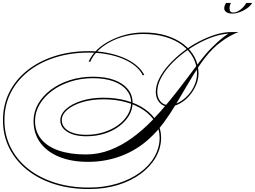

<svg xmlns="http://www.w3.org/2000/svg" viewBox="-33 -1021 1726 1299"><path d="M568 258Q440 258 333.5 224Q227 190 149.5 127.5Q72 65 29.5 -20Q-13 -105 -13 -208Q-13 -310 29.5 -395.5Q72 -481 150 -543.5Q228 -606 334.5 -640.5Q441 -675 568 -675Q632 -675 692 -663.5Q752 -652 802 -631Q852 -610 888 -580.5Q924 -551 943 -514L933 -511Q916 -547 880.5 -575.5Q845 -604 796.5 -624Q748 -644 689.5 -654.5Q631 -665 568 -665Q443 -665 338.5 -631.5Q234 -598 157.5 -537Q81 -476 39 -392.5Q-3 -309 -3 -208Q-3 -108 39 -24Q81 60 157 120.5Q233 181 337.5 214.5Q442 248 568 248Q673 248 760.5 221Q848 194 912.5 147.5Q977 101 1012 39.5Q1047 -22 1047 -90Q1047 -146 1018.5 -193.5Q990 -241 939 -276Q888 -311 818.5 -330Q749 -349 666 -349Q586 -349 522.5 -329.5Q459 -310 422 -278Q385 -246 385 -208Q385 -179 404.5 -156.5Q424 -134 461.5 -121.5Q499 -109 551 -109Q614 -109 669 -126.5Q724 -144 765.5 -174Q807 -204 830.5 -243.5Q854 -283 854 -326Q854 -375 823 -412.5Q792 -450 734 -471Q676 -492 596 -492Q515 -492 443.5 -469Q372 -446 318.5 -406Q265 -366 234.5 -313.5Q204 -261 204 -203Q204 -131 245.5 -80Q287 -29 364.5 -2.5Q442 24 548 24Q633 24 711 -6Q789 -36 859.5 -87Q930 -138 993.5 -203.5Q1057 -269 1114 -339Q1171 -409 1221.5 -476.5Q1272 -544 1315.5 -601Q1359 -658 1397 -696Q1443 -742 1472.5 -765Q1502 -788 1529 -804H1581Q1555 -795 1523.5 -777.5Q1492 -760 1460.5 -736.5Q1429 -713 1405 -688Q1357 -639 1316 -577.5Q1275 -516 1236 -449Q1197 -382 1157.5 -316Q1118 -250 1074 -190.5Q1030 -131 978 -84Q895 -7 788.5 33.5Q682 74 563 74Q449 74 366 39.5Q283 5 238.5 -57Q194 -119 194 -203Q194 -264 225 -318Q256 -372 311 -413.5Q366 -455 439 -478.5Q512 -502 596 -502Q680 -502 739.5 -480Q799 -458 831.5 -418.5Q864 -379 864 -326Q864 -280 840 -239.5Q816 -199 773.5 -167Q731 -135 674 -117Q617 -99 551 -99Q496 -99 456.5 -113Q417 -127 396 -151Q375 -175 375 -207Q375 -248 413.5 -283Q452 -318 518.5 -339Q585 -360 667 -360Q751 -360 822.5 -340Q894 -320 946.5 -283.5Q999 -247 1028 -198Q1057 -149 1057 -90Q1057 -20 1021 43Q985 106 919.5 154.5Q854 203 765 230.5Q676 258 568 258ZM1106 -300Q1069 -300 1045 -328.5Q1021 -357 1021 -399Q1021 -443 1044.5 -490Q1068 -537 1108.5 -582Q1149 -627 1200.5 -667.5Q1252 -708 1310 -738.5Q1368 -769 1426 -787Q1484 -805 1537 -804V-794Q1486 -795 1429 -778Q1372 -761 1315 -730.5Q1258 -700 1207 -661Q1156 -622 1116 -577.5Q1076 -533 1053.5 -487.5Q1031 -442 1031 -399Q1031 -361 1052 -335.5Q1073 -310 1106 -310Q1143 -310 1177.5 -328.5Q1212 -347 1240 -378Q1268 -409 1284 -447.5Q1300 -486 1300 -524Q1300 -581 1274.5 -629.5Q1249 -678 1201.5 -714.5Q1154 -751 1086.5 -771Q1019 -791 935 -791Q876 -791 819.5 -777.5Q763 -764 714.5 -738.5Q666 -713 630.5 -678.5Q595 -644 577 -602L567 -605Q586 -648 623 -683.5Q660 -719 710 -745Q760 -771 817.5 -786Q875 -801 935 -801Q1020 -802 1089 -781Q1158 -760 1207.5 -722.5Q1257 -685 1283.5 -634.5Q1310 -584 1310 -524Q1310 -483 1292.5 -443.5Q1275 -404 1246.5 -371.5Q1218 -339 1181.5 -319.5Q1145 -300 1106 -300ZM1633 -1001H1673Q1661 -980 1637.5 -964Q1614 -948 1588 -938.5Q1562 -929 1541 -929Q1513 -929 1498.5 -939Q1484 -949 1484 -964Q1484 -975 1487.5 -984Q1491 -993 1496 -1001H1529Q1525 -993 1522.5 -984Q1520 -975 1520 -964Q1520 -936 1545 -936Q1568 -936 1593.5 -955.5Q1619 -975 1633 -1001Z"/></svg>

Font: Ballet 24pt
Style: Regular
Weight: 400
Designer: Maximiliano R. Sproviero
Foundry: Omnibus-Type
Version: Version 1.100